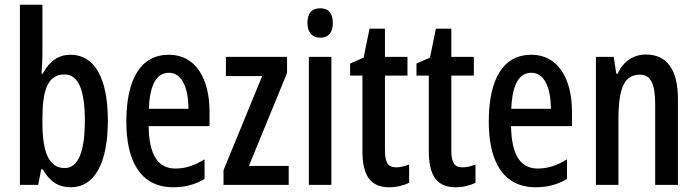

<svg xmlns="http://www.w3.org/2000/svg" viewBox="-20 -780 2941 810"><path d="M159 -551V-760H64V0H141L154 -66H160C191 -12 228 10 279 10C379 10 435 -92 435 -271C435 -451 379 -549 277 -549C228 -549 189 -523 160 -469H155C157 -501 159 -530 159 -551ZM252 -466C310 -466 338 -401 338 -272C338 -135 308 -71 253 -71C189 -71 159 -133 159 -260V-281C159 -389 177 -466 252 -466Z M693 -549C575 -549 513 -449 513 -266C513 -106 569 10 711 10C759 10 803 -1 843 -25V-108C800 -81 762 -69 720 -69C645 -69 609 -128 607 -248H864V-309C864 -447 806 -549 693 -549ZM693 -473C749 -473 775 -406 775 -321H608C612 -426 642 -473 693 -473Z M1198 0V-80H1030L1191 -472V-540H933V-459H1086L923 -62V0Z M1331 -745C1295 -745 1277 -724 1277 -683C1277 -643 1297 -621 1331 -621C1366 -621 1384 -643 1384 -683C1384 -723 1368 -745 1331 -745ZM1378 -540H1283V0H1378Z M1651 -74C1614 -74 1604 -98 1604 -148V-461H1699V-540H1604V-659H1539L1514 -537L1457 -512V-461H1509V-142C1509 -40 1543 10 1621 10C1653 10 1682 3 1706 -9V-86C1686 -78 1668 -74 1651 -74Z M1931 -74C1894 -74 1884 -98 1884 -148V-461H1979V-540H1884V-659H1819L1794 -537L1737 -512V-461H1789V-142C1789 -40 1823 10 1901 10C1933 10 1962 3 1986 -9V-86C1966 -78 1948 -74 1931 -74Z M2222 -549C2104 -549 2042 -449 2042 -266C2042 -106 2098 10 2240 10C2288 10 2332 -1 2372 -25V-108C2329 -81 2291 -69 2249 -69C2174 -69 2138 -128 2136 -248H2393V-309C2393 -447 2335 -549 2222 -549ZM2222 -473C2278 -473 2304 -406 2304 -321H2137C2141 -426 2171 -473 2222 -473Z M2705 -550C2654 -550 2609 -522 2586 -469H2580L2569 -540H2494V0H2589V-275C2589 -410 2614 -465 2680 -465C2727 -465 2744 -423 2744 -341V0H2840V-363C2840 -488 2792 -550 2705 -550Z"/></svg>

Font: Noto Sans Gujarati ExtraCondensed Medium
Style: Regular
Weight: 500
Width: 2
Designer: Jelle Bosma - Monotype Design Team, Universal Thirst
Foundry: Monotype Imaging Inc.
Version: Version 2.106